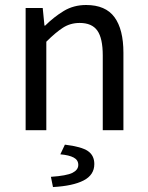

<svg xmlns="http://www.w3.org/2000/svg" viewBox="-20 -518 587 764"><path d="M82 0V-486.1H150L156.9 -416H159.6Q194.7 -450.7 233.8 -474.4Q273 -498.1 322.7 -498.1Q400 -498.1 435.6 -449.5Q471.1 -401 471.1 -308V0H388.9V-297.4Q388.9 -365.6 367.4 -396.1Q345.9 -426.7 297.2 -426.7Q259.9 -426.7 230.6 -407.8Q201.3 -389 164.3 -352V0ZM190.8 226.3 182.6 185.6Q245.3 181.3 268.4 169.7Q291.5 158 291.5 138.2Q291.5 118.6 273.2 108.9Q255 99.1 220.1 96.1L238.2 57.6Q304 65.5 329.7 83Q355.3 100.5 355.3 134.7Q355.3 178 312.8 200Q270.3 222 190.8 226.3Z"/></svg>

Font: Source Sans Variable
Style: Regular
Weight: 200
Designer: Paul D. Hunt
Foundry: Adobe Systems Incorporated
Version: Version 3.006;hotconv 1.0.111;makeotfexe 2.5.65597